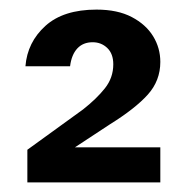

<svg xmlns="http://www.w3.org/2000/svg" viewBox="-20 -732 392 400"><path d="M37 -352V-420L153 -504Q181 -526 198.5 -548Q216 -570 216 -598Q216 -620 203.5 -632Q191 -644 173 -644Q153 -644 141 -631Q129 -618 126 -594H33Q37 -644 74.5 -678Q112 -712 181 -712Q225 -712 254.5 -696.5Q284 -681 299 -656.5Q314 -632 314 -603Q314 -564 288 -535Q262 -506 209 -473L136 -425H314V-352Z"/></svg>

Font: DM Sans 28pt SemiBold
Style: Regular
Weight: 600
Version: Version 4.004;gftools[0.9.30]